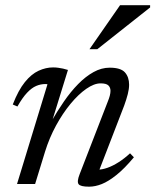

<svg xmlns="http://www.w3.org/2000/svg" viewBox="-20 -692 584 722"><path d="M45.5 -291.5 28 -299Q49 -353 73.5 -383.2Q98 -413.5 125.2 -426Q152.5 -438.5 179.5 -438.5Q189.5 -438.5 198.8 -437.2Q208 -436 217.2 -434Q226.5 -432 235.5 -429L175 -233.5H172Q195 -273.5 220.5 -310.5Q246 -347.5 274 -376Q302 -404.5 331.8 -421Q361.5 -437.5 392.5 -437.5Q434 -437.5 449.8 -419.8Q465.5 -402 465.5 -373.5Q465.5 -357.5 460.5 -338Q455.5 -318.5 447 -295L347 -36L347.5 -54Q364 -54 384 -61Q404 -68 426 -82Q448 -96 469 -115.5L483.5 -100.5Q448.5 -58.5 418.2 -34.2Q388 -10 363 0Q338 10 315 10Q282.5 10 275.5 0.5Q268.5 -9 279.5 -37L385.5 -310.5Q390 -321.5 392.8 -331.8Q395.5 -342 395.5 -350.5Q395.5 -363 387.5 -370.8Q379.5 -378.5 358 -378.5Q334 -378.5 304.5 -358Q275 -337.5 245.2 -301.5Q215.5 -265.5 190.5 -219.5Q165.5 -173.5 149.5 -122L112 0H44L158.5 -375Q156.5 -375.5 154.8 -375.8Q153 -376 151 -376Q133 -376 116 -368.8Q99 -361.5 81.8 -343.2Q64.5 -325 45.5 -291.5ZM316.5 -507 431.5 -672.5H544.5V-664L346 -507Z"/></svg>

Font: Newsreader 20pt
Style: Italic
Weight: 400
Italic angle: -17°
Version: Version 1.003